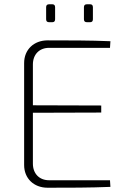

<svg xmlns="http://www.w3.org/2000/svg" viewBox="-20 -879 593 899"><path d="M210 -775H225C234 -775 238 -780 238 -789V-845C238 -854 234 -859 225 -859H210C200 -859 196 -854 196 -845V-789C196 -780 200 -775 210 -775ZM387 -775H402C411 -775 415 -780 415 -789V-845C415 -854 411 -859 402 -859H387C377 -859 373 -854 373 -845V-789C373 -780 377 -775 387 -775ZM210 -35C164 -35 134 -66 134 -113V-351L454 -352V-385L134 -386V-577C134 -624 164 -655 210 -655H495L497 -686C401 -690 301 -690 203 -690C138 -690 93 -646 93 -584V-106C93 -44 138 0 203 0C301 0 401 0 497 -4L495 -35Z"/></svg>

Font: Exo 2 Extra Light
Style: Regular
Weight: 250
Designer: Natanael Gama
Version: Version 1.001;PS 001.001;hotconv 1.0.88;makeotf.lib2.5.64775